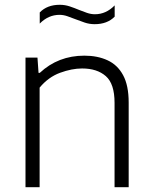

<svg xmlns="http://www.w3.org/2000/svg" viewBox="-20 -782 636 802"><path d="M86.5 0V-541.5H136.5L141 -477.5H146Q223 -549.5 332.5 -549.5Q387.5 -549.5 429.2 -530.2Q471 -511 494.2 -468Q517.5 -425 517.5 -353.5V0H458.5V-352.5Q458.5 -432 422 -464Q385.5 -496 323 -496Q280 -496 231 -478Q182 -460 145.5 -416V0ZM375.5 -681Q353.5 -681 333.5 -687.8Q313.5 -694.5 294.5 -702Q278 -708.5 261.5 -714.2Q245 -720 228.5 -720Q182 -720 146 -683.5V-730Q177 -762 229.5 -762Q251.5 -762 271.5 -755.2Q291.5 -748.5 310.5 -740.5Q327 -734 343.5 -728.2Q360 -722.5 376.5 -722.5Q423 -722.5 459 -759.5V-712.5Q428 -681 375.5 -681Z"/></svg>

Font: Encode Sans Semi Expanded Light
Style: Regular
Weight: 300
Width: 6
Designer: Multiple Designers
Foundry: Impallari Type
Version: Version 3.000; ttfautohint (v1.8.3) -l 8 -r 50 -G 200 -x 14 